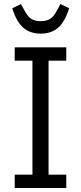

<svg xmlns="http://www.w3.org/2000/svg" viewBox="-20 -933 402 953"><path d="M53 0V-66H141V-632H53V-698H309V-632H221V-66H309V0ZM182 -766Q129 -766 95 -796Q61 -826 41 -892L84 -913L102 -880Q117 -851 135 -839.5Q153 -828 182 -828Q211 -828 229 -839.5Q247 -851 262 -880L280 -913L323 -892Q303 -826 269 -796Q235 -766 182 -766Z"/></svg>

Font: IBM Plex Sans Condensed
Style: Regular
Weight: 400
Width: 3
Designer: Mike Abbink, Paul van der Laan, Pieter van Rosmalen
Foundry: Bold Monday
Version: Version 1.1